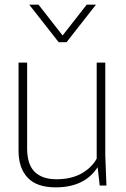

<svg xmlns="http://www.w3.org/2000/svg" viewBox="-20 -800 543 828"><path d="M220 8Q139 8 99.5 -33.5Q60 -75 60 -150V-530H97V-160Q97 -91 129.5 -59Q162 -27 223 -27Q259 -27 287.5 -34.5Q316 -42 337 -55Q358 -68 373 -83.5Q388 -99 397 -116V-530H434V-130L439 0H410L401 -79Q345 8 220 8ZM267 -618H233L106 -780H146L250 -647L354 -780H394Z"/></svg>

Font: Tanohe Sans ExtraLight
Style: Regular
Weight: 250
Designer: Village Type and Design LLC & Cristiano Sobral
Foundry: Cooper Hewitt Smithsonian Design Museum
Version: Version 1.00;May 30, 2020;FontCreator 12.0.0.2522 64-bit; tt